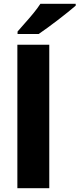

<svg xmlns="http://www.w3.org/2000/svg" viewBox="-20 -997 421 1017"><path d="M241 0H72V-760H241ZM381 -967Q365 -953 340 -933Q315 -913 286.5 -891Q258 -869 231 -849.5Q204 -830 185 -817H73V-830Q89 -849 112 -874.5Q135 -900 157.5 -927.5Q180 -955 194 -977H381Z"/></svg>

Font: Noto Sans Devanagari ExtraBold
Style: Regular
Weight: 800
Version: Version 2.003